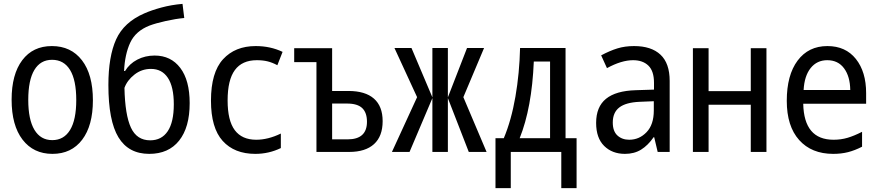

<svg xmlns="http://www.w3.org/2000/svg" viewBox="-20 -785 4540 992"><path d="M40 -270Q40 -401 95 -474Q150 -547 248 -547Q347 -547 403.5 -473.5Q460 -400 460 -267Q460 -136 404.5 -63Q349 10 251 10Q153 10 96.5 -63.5Q40 -137 40 -270ZM374 -268Q374 -371 342 -423.5Q310 -476 249 -476Q189 -476 157.5 -423.5Q126 -371 126 -269Q126 -167 158 -114Q190 -61 250 -61Q310 -61 342 -113.5Q374 -166 374 -268Z M540 -346Q540 -493 580 -581.5Q620 -670 726 -716Q762 -732 813.5 -746Q865 -760 923 -765L932 -692Q888 -688 836.5 -676.5Q785 -665 753 -653Q681 -625 653 -565Q625 -505 621 -418H626Q649 -456 689.5 -477Q730 -498 779 -498Q863 -498 911.5 -434Q960 -370 960 -252Q960 -127 905.5 -58.5Q851 10 751 10Q644 10 592 -75.5Q540 -161 540 -346ZM878 -246Q878 -336 847.5 -382.5Q817 -429 760 -429Q712 -429 674.5 -399.5Q637 -370 623 -331Q626 -191 656.5 -125.5Q687 -60 756 -60Q815 -60 846.5 -107Q878 -154 878 -246Z M1070 -265Q1070 -411 1132.5 -479Q1195 -547 1301 -547Q1377 -547 1440 -517L1413 -448Q1387 -462 1362.5 -468Q1338 -474 1307 -474Q1231 -474 1193.5 -423Q1156 -372 1156 -266Q1156 -162 1193 -112.5Q1230 -63 1304 -63Q1365 -63 1431 -95V-20Q1369 10 1299 10Q1191 10 1130.5 -57Q1070 -124 1070 -265Z M1957 -159Q1957 -81 1912.5 -40.5Q1868 0 1784 0H1615V-464H1500V-536H1675H1696V-315H1780Q1867 -315 1912 -275.5Q1957 -236 1957 -159ZM1876 -156Q1876 -203 1851.5 -226.5Q1827 -250 1773 -250H1696V-65H1776Q1876 -65 1876 -156Z M2135 -283 2018 -537H2106L2214 -282V-537H2294V-282L2393 -537H2481L2374 -283L2494 0H2402L2294 -278V0H2214V-278L2096 0H2005Z M2540 -71H2583Q2622 -164 2643 -285.5Q2664 -407 2667 -537H2902V-71H2959V187H2880V0H2619V187H2540ZM2822 -71V-467H2738Q2728 -228 2665 -71Z M3060 -150Q3060 -233 3111 -274.5Q3162 -316 3265 -319L3359 -322V-357Q3359 -418 3330 -446Q3301 -474 3251 -474Q3191 -474 3116 -433L3086 -499Q3131 -523 3170 -535Q3209 -547 3256 -547Q3345 -547 3392.5 -502.5Q3440 -458 3440 -367V0H3378L3360 -76H3357Q3328 -34 3292.5 -12Q3257 10 3209 10Q3143 10 3101.5 -31Q3060 -72 3060 -150ZM3358 -214V-262L3285 -259Q3214 -256 3180 -230Q3146 -204 3146 -152Q3146 -107 3170 -85Q3194 -63 3231 -63Q3283 -63 3320.5 -102Q3358 -141 3358 -214Z M3560 -536H3641V-314H3859V-536H3940V0H3859V-244H3641V0H3560Z M4045 -264Q4045 -397 4101 -472Q4157 -547 4255 -547Q4349 -547 4402 -480.5Q4455 -414 4455 -304V-249H4130Q4132 -156 4171 -109.5Q4210 -63 4287 -63Q4325 -63 4359 -73Q4393 -83 4434 -104V-27Q4397 -8 4362 1Q4327 10 4285 10Q4173 10 4109 -61.5Q4045 -133 4045 -264ZM4373 -320Q4372 -390 4341 -432Q4310 -474 4254 -474Q4201 -474 4168.5 -433.5Q4136 -393 4132 -320Z"/></svg>

Font: Noto Sans Mono UI Cond
Style: Regular
Weight: 400
Width: 3
Monospace: yes
Designer: Monotype Design team
Foundry: Monotype Imaging Inc.
Version: Version 1.000